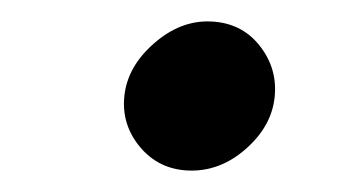

<svg xmlns="http://www.w3.org/2000/svg" viewBox="-20 -341 339 179"><path d="M156 -182Q185 -181 209 -202Q233 -223 236 -250Q239 -277 222 -298.5Q205 -320 176 -321Q148 -322 123.5 -300.5Q99 -279 96 -252Q93 -225 110.5 -204Q128 -183 156 -182Z"/></svg>

Font: Jost* 500 Medium Italic
Style: Italic
Weight: 500
Italic angle: -10°
Version: Version 3.200; ttfautohint (v0.97) -l 8 -r 50 -G 200 -x 14 -